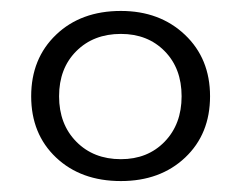

<svg xmlns="http://www.w3.org/2000/svg" viewBox="-20 -788 442 351"><path d="M364 -612Q364 -543 318.5 -500Q273 -457 201 -457Q128 -457 82.5 -500Q37 -543 37 -612Q37 -681 82.5 -724.5Q128 -768 201 -768Q272 -768 318 -724.5Q364 -681 364 -612ZM88 -612Q88 -561 119.5 -529Q151 -497 201 -497Q250 -497 281 -529Q312 -561 312 -612Q312 -663 281 -694.5Q250 -726 201 -726Q151 -726 119.5 -694.5Q88 -663 88 -612Z"/></svg>

Font: Gontserrat Light
Style: Regular
Weight: 300
Designer: Julieta Ulanovsky
Foundry: Julieta Ulanovsky
Version: Version 6.001